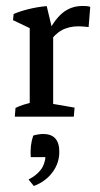

<svg xmlns="http://www.w3.org/2000/svg" viewBox="-20 -389 332 640"><path d="M79.1 -2.9V-315.4L157.2 -290.5V-2.9ZM29.3 0 31.7 -29.3Q45.9 -36.1 60.1 -40.5Q74.2 -44.9 88.4 -48.3L79.1 -12.7V-79.1H157.2V-12.7L149.4 -43.9L228.5 -30.3L226.1 0ZM141.6 -244.1 131.8 -263.7Q157.7 -319.8 186.8 -344.5Q215.8 -369.1 254.9 -369.1Q261.2 -369.1 268.3 -368.7Q275.4 -368.2 280.8 -366.2L275.4 -298.8Q267.6 -299.8 258.3 -300.5Q249 -301.3 241.7 -301.3Q209 -301.3 185.1 -287.8Q161.1 -274.4 141.6 -244.1ZM79.1 -248.5V-311L90.8 -289.6L23.4 -321.8L25.4 -342.3Q46.9 -351.6 75.2 -358.6Q103.5 -365.7 135.7 -368.7L154.3 -291ZM92.8 231 75.2 209.5Q108.4 191.9 122.1 167.5Q132.8 147.9 132.8 114.7L153.3 134.8H82.5Q79.6 95.2 90.8 63Q97.7 60.5 107.2 59.1Q116.7 57.6 124 57.6Q177.7 57.6 177.7 117.2Q177.7 154.8 154.8 185.5Q131.8 216.3 92.8 231Z"/></svg>

Font: Markazi Text
Style: Regular
Weight: 400
Designer: Borna Izadpanah (Arabic designer), Fiona Ross (Arabic design director) and Florian Runge (Latin designer)
Foundry: Borna Izadpanah and Florian Runge
Version: Version 1.000